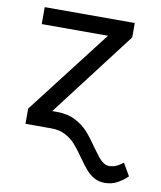

<svg xmlns="http://www.w3.org/2000/svg" viewBox="-82 -596 720 861"><g transform="rotate(10 278.0 -165.5)"><path d="M380.9 51.8Q398.4 76.2 409.2 89.8Q419.9 103.5 432.6 112.3Q445.3 121.1 459 121.1Q477.5 121.1 493.2 113.8Q508.8 106.4 522.5 94.7L555.7 151.4Q536.1 170.9 510.3 185.1Q484.4 199.2 453.1 199.2Q424.8 199.2 403.3 186.5Q381.8 173.8 366.2 155.3Q350.6 136.7 329.1 106.4Q304.7 71.3 286.1 50.3Q267.6 29.3 240.2 14.6Q212.9 0 175.8 0H158.2V-77.1H187.5Q236.3 -77.1 272 -58.6Q307.6 -40 330.6 -14.2Q353.5 11.7 380.9 51.8ZM166 0H57.6V-69.3L353.5 -453.1H51.8V-530.3H461.9V-464.8L166 -77.1Z"/></g></svg>

Font: Pretendard Std Variable
Style: Regular
Weight: 400
Designer: Base glyphs from Inter by Rasmus Andersson; Hangeul glyphs from Noto Sans CJK(Source Han Sans) by Jang Soo-young and Kan
Foundry: Kil Hyung-jin
Version: Version 1.309;Glyphs 3.2 (3225)